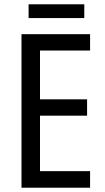

<svg xmlns="http://www.w3.org/2000/svg" viewBox="-20 -873 488 893"><path d="M399 0H80V-714H399V-638H166V-411H385V-335H166V-77H399ZM372 -853V-789H113V-853Z"/></svg>

Font: Noto Sans Bengali UI Condensed
Style: Regular
Weight: 400
Width: 3
Designer: Jelle Bosma - Monotype Design Team
Foundry: Monotype Imaging Inc.
Version: Version 2.003; ttfautohint (v1.8.4.7-5d5b)